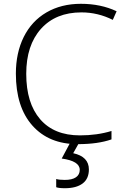

<svg xmlns="http://www.w3.org/2000/svg" viewBox="-20 -744 661 1004"><path d="M405.8 -679.2Q271.5 -679.2 194.3 -593.3Q117.2 -507.3 117.2 -357.9Q117.2 -205.1 189.9 -120.6Q262.7 -36.1 397.9 -36.1Q487.8 -36.1 563 -59.1V-15.1Q492.2 9.8 386.2 9.8Q235.8 9.8 149.4 -87.4Q63 -184.6 63 -358.9Q63 -467.8 104.2 -550.8Q145.5 -633.8 222.9 -679Q300.3 -724.1 402.8 -724.1Q507.3 -724.1 589.8 -685.1L569.8 -640.1Q491.7 -679.2 405.8 -679.2ZM444.8 142.1Q444.8 190.9 411.9 215.6Q378.9 240.2 319.8 240.2Q286.6 240.2 273.9 234.9V191.9Q288.6 196.8 318.8 196.8Q356.9 196.8 377 183.1Q397 169.4 397 144Q397 98.1 302.7 85L348.1 0H395L362.8 57.1Q444.8 75.2 444.8 142.1Z"/></svg>

Font: Zoram GWeb Light
Style: Regular
Weight: 300
Foundry: Ascender Corporation
Version: Version 1.000